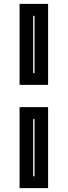

<svg xmlns="http://www.w3.org/2000/svg" viewBox="-20 -770 349 990"><path d="M81 -332.5V-750H228V-332.5ZM151 -393.5H158V-688.5H151ZM81 200V-217.5H228V200ZM151 139H158V-156H151Z"/></svg>

Font: Tourney ExtraBold
Style: Regular
Weight: 800
Designer: Tyler Finck
Foundry: Etcetera Type Co
Version: Version 1.015